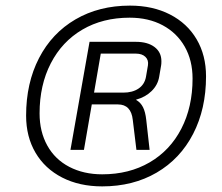

<svg xmlns="http://www.w3.org/2000/svg" viewBox="-20 -691 792 684"><path d="M73 -279Q73 -395 119 -484Q165 -573 249 -622Q333 -671 443 -671Q524 -671 585.5 -639.5Q647 -608 680.5 -551Q714 -494 714 -419Q714 -303 668 -214Q622 -125 538 -76Q454 -27 344 -27Q263 -27 201.5 -58.5Q140 -90 106.5 -147Q73 -204 73 -279ZM666 -411Q666 -476 638 -525Q610 -574 559.5 -601Q509 -628 442 -628Q346 -628 273.5 -585.5Q201 -543 161 -465.5Q121 -388 121 -287Q121 -222 148.5 -172.5Q176 -123 227 -96.5Q278 -70 344 -70Q440 -70 513 -112.5Q586 -155 626 -232.5Q666 -310 666 -411ZM299 -542H464Q506 -542 530.5 -523.5Q555 -505 555 -473Q555 -463 554 -458L547 -417Q542 -388 520 -366.5Q498 -345 465 -336V-335Q481 -326 489.5 -309Q498 -292 501 -264L513 -157H466L453 -264Q447 -319 400 -319H307L279 -157H231ZM419 -361Q452 -361 473.5 -375.5Q495 -390 500 -417L507 -458Q510 -477 498 -488.5Q486 -500 464 -500H339L315 -361Z"/></svg>

Font: Bai Jamjuree Light
Style: Italic
Weight: 300
Italic angle: -10°
Version: Version 1.000; ttfautohint (v1.6)